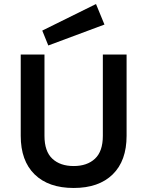

<svg xmlns="http://www.w3.org/2000/svg" viewBox="-20 -920 730 954"><path d="M201 -245V-649H83V-245Q83 -121 152 -53.5Q221 14 346 14Q471 14 540 -53.5Q609 -121 609 -245V-649H491V-245Q491 -168 452 -131.5Q413 -95 346 -95Q279 -95 240 -131.5Q201 -168 201 -245ZM190 -768 457 -900 499 -798 220 -694Z"/></svg>

Font: Karla Neue
Style: Bold
Weight: 700
Designer: Jonathan Pinhorn
Foundry: PYRS Fontlab Ltd. / Made with FontLab
Version: Version 1.000;PS 001.001;hotconv 1.0.56